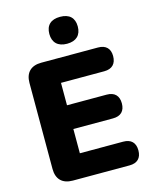

<svg xmlns="http://www.w3.org/2000/svg" viewBox="-135 -1021 884 1109"><g transform="rotate(-15 307.0 -466.5)"><path d="M333 -772C388 -772 418 -801 418 -853C418 -905 388 -933 333 -933C278 -933 248 -905 248 -853C248 -802 278 -772 333 -772ZM499 0C546 0 571 -25 571 -71C571 -117 546 -142 499 -142H240V-287H477C524 -287 549 -312 549 -358C549 -404 524 -429 477 -429H240V-563H499C546 -563 571 -589 571 -635C571 -680 546 -705 499 -705H160C98 -705 64 -671 64 -610V-95C64 -34 98 0 160 0Z"/></g></svg>

Font: Nunito Black
Style: Regular
Weight: 900
Designer: Vernon Adams
Foundry: Vernon Adams
Version: Version 3.602